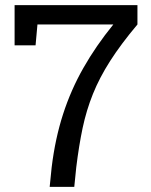

<svg xmlns="http://www.w3.org/2000/svg" viewBox="-20 -731 591 751"><path d="M174.3 0 182.1 -76.7Q195.8 -189 226.6 -284.2Q257.3 -379.4 306.2 -465.3Q355 -551.3 423.3 -635.3H126.5L119.1 -553.7H37.1V-710.9H517.6V-635.3Q453.1 -558.6 411.1 -492.9Q369.1 -427.2 343.5 -363.5Q317.9 -299.8 303.2 -230.5Q288.6 -161.1 278.3 -76.7L270.5 0Z"/></svg>

Font: Roboto Slab
Style: Regular
Weight: 400
Designer: Google
Version: Version 2.000; ttfautohint (v1.8.1.43-b0c9)